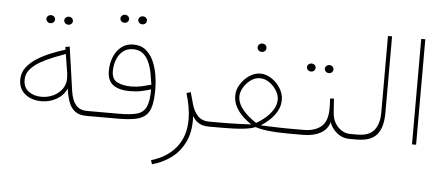

<svg xmlns="http://www.w3.org/2000/svg" viewBox="-56 -775 2693 1166"><g transform="rotate(5 1290.5 -192.5)"><path d="M297.9 -566.4Q297.9 -576.2 305.4 -583.5Q313 -590.8 324.2 -590.8Q335.4 -590.8 343 -583.7Q350.6 -576.7 350.6 -566.4Q350.6 -556.2 343 -549.1Q335.4 -542 324.2 -542Q313 -542 305.4 -549.3Q297.9 -556.6 297.9 -566.4ZM189 -566.4Q189 -576.2 196.5 -583.5Q204.1 -590.8 215.3 -590.8Q226.6 -590.8 234.1 -583.7Q241.7 -576.7 241.7 -566.4Q241.7 -556.2 234.1 -549.1Q226.6 -542 215.3 -542Q204.1 -542 196.5 -549.3Q189 -556.6 189 -566.4ZM483.9 0Q438.5 0 412.6 -19.5Q386.7 -39.1 374 -74.2Q361.3 -109.4 355 -156.2Q336.9 -113.3 294.2 -89.1Q251.5 -64.9 203.1 -64.9Q142.6 -64.9 102.8 -96.7Q63 -128.4 63 -185.1Q63 -226.6 87.2 -258.8Q111.3 -291 150.1 -315.7Q189 -340.3 233.9 -358.4Q278.8 -376.5 320.8 -389.6L318.4 -405.8L344.7 -410.6L383.3 -141.6Q391.6 -86.4 415.5 -58.3Q439.5 -30.3 483.9 -30.3H513.7V0ZM345.7 -216.3Q345.7 -224.6 345 -232.7Q344.2 -240.7 343.3 -249.5L325.2 -363.8Q291 -351.6 250.5 -335.4Q210 -319.3 173.3 -298.3Q136.7 -277.3 113 -249.8Q89.4 -222.2 89.4 -186.5Q89.4 -139.2 121.6 -115.5Q153.8 -91.8 200.2 -91.8Q238.8 -91.8 272 -107.7Q305.2 -123.5 325.4 -151.6Q345.7 -179.7 345.7 -216.3Z M745.6 -607.9Q745.6 -617.7 753.2 -625Q760.7 -632.3 772 -632.3Q783.2 -632.3 790.8 -625.2Q798.3 -618.2 798.3 -607.9Q798.3 -597.7 790.8 -590.6Q783.2 -583.5 772 -583.5Q760.7 -583.5 753.2 -590.8Q745.6 -598.1 745.6 -607.9ZM636.7 -607.9Q636.7 -617.7 644.3 -625Q651.9 -632.3 663.1 -632.3Q674.3 -632.3 681.9 -625.2Q689.5 -618.2 689.5 -607.9Q689.5 -597.7 681.9 -590.6Q674.3 -583.5 663.1 -583.5Q651.9 -583.5 644.3 -590.8Q636.7 -598.1 636.7 -607.9ZM679.7 -30.3Q748.5 -30.3 787.8 -41.3Q827.1 -52.2 843.5 -87.4Q859.9 -122.6 859.9 -194.8Q830.1 -185.5 800.8 -179.2Q771.5 -172.9 732.4 -172.9Q665.5 -172.9 629.9 -199Q594.2 -225.1 594.2 -284.2Q594.2 -330.1 610.1 -369.1Q626 -408.2 656.2 -432.4Q686.5 -456.5 730 -456.5Q775.9 -456.5 805.9 -431.6Q835.9 -406.7 853.3 -367.4Q870.6 -328.1 877.9 -283.4Q885.3 -238.8 885.3 -198.7Q885.3 -137.7 876.2 -98.6Q867.2 -59.6 844.2 -38.1Q821.3 -16.6 779.8 -8.3Q738.3 0 673.8 0H494.1V-30.3ZM738.8 -201.7Q771 -201.7 800.8 -208.5Q830.6 -215.3 858.9 -223.1Q854.5 -254.9 847.9 -290.3Q841.3 -325.7 828.1 -357.2Q814.9 -388.7 791.3 -408.4Q767.6 -428.2 729.5 -428.2Q692.4 -428.2 667.7 -407.5Q643.1 -386.7 630.9 -354.2Q618.7 -321.8 618.7 -285.6Q618.7 -234.9 653.3 -218.3Q688 -201.7 738.8 -201.7Z M1229.5 0Q1189.9 0 1165 -16.1Q1140.1 -32.2 1128.4 -56.2Q1133.3 35.2 1103.5 99.1Q1073.7 163.1 1021 202.1Q968.3 241.2 904.8 257.8L896.5 233.9Q996.1 204.1 1049.3 136.5Q1102.5 68.8 1102.5 -31.7Q1102.5 -104.5 1075.7 -190.9L1101.1 -199.2L1121.1 -127.4Q1131.8 -86.9 1157.2 -58.6Q1182.6 -30.3 1229.5 -30.3H1259.3V0Z M1481.9 -505.4Q1481.9 -515.6 1489.5 -523.2Q1497.1 -530.8 1509.3 -530.8Q1521 -530.8 1528.6 -523.4Q1536.1 -516.1 1536.1 -505.4Q1536.1 -494.6 1528.6 -487.3Q1521 -480 1509.3 -480Q1497.1 -480 1489.5 -487.5Q1481.9 -495.1 1481.9 -505.4ZM1656.2 -200.2Q1656.2 -162.1 1637.9 -130.1Q1619.6 -98.1 1593.3 -74.2Q1566.9 -50.3 1542 -35.2Q1563 -34.2 1595.7 -33Q1628.4 -31.7 1660.2 -31Q1691.9 -30.3 1709.5 -30.3H1756.8V0H1710.9Q1681.6 0 1645 -1.7Q1608.4 -3.4 1573.2 -8.1Q1538.1 -12.7 1512.2 -22Q1486.8 -11.7 1450.4 -7.1Q1414.1 -2.4 1376.5 -1.2Q1338.9 0 1308.1 0H1239.7V-30.3H1308.1Q1327.6 -30.3 1360.4 -31Q1393.1 -31.7 1427.2 -33Q1461.4 -34.2 1484.4 -35.6Q1460.4 -50.8 1434.3 -75Q1408.2 -99.1 1390.1 -131.1Q1372.1 -163.1 1372.1 -201.2Q1372.1 -237.8 1393.1 -271.5Q1414.1 -305.2 1446.5 -326.7Q1479 -348.1 1512.7 -348.1Q1547.9 -348.1 1580.8 -326.7Q1613.8 -305.2 1635 -271.2Q1656.2 -237.3 1656.2 -200.2ZM1512.7 -319.8Q1482.4 -319.8 1456.1 -300.3Q1429.7 -280.8 1413.6 -252.9Q1397.5 -225.1 1397.5 -199.2Q1397.5 -166 1417.7 -135.7Q1438 -105.5 1465.3 -82.5Q1492.7 -59.6 1512.7 -47.4Q1536.1 -60.1 1564 -82.8Q1591.8 -105.5 1611.6 -135.7Q1631.3 -166 1631.3 -200.2Q1631.3 -226.6 1614.5 -254.2Q1597.7 -281.7 1570.6 -300.8Q1543.5 -319.8 1512.7 -319.8Z M1899.9 -411.6Q1899.9 -421.4 1907.5 -428.7Q1915 -436 1926.3 -436Q1937.5 -436 1945.1 -429Q1952.6 -421.9 1952.6 -411.6Q1952.6 -401.4 1945.1 -394.3Q1937.5 -387.2 1926.3 -387.2Q1915 -387.2 1907.5 -394.5Q1899.9 -401.9 1899.9 -411.6ZM1791 -411.6Q1791 -421.4 1798.6 -428.7Q1806.2 -436 1817.4 -436Q1828.6 -436 1836.2 -429Q1843.8 -421.9 1843.8 -411.6Q1843.8 -401.4 1836.2 -394.3Q1828.6 -387.2 1817.4 -387.2Q1806.2 -387.2 1798.6 -394.5Q1791 -401.9 1791 -411.6ZM1737.3 -30.3H1804.2Q1869.6 -30.3 1909.4 -61.8Q1949.2 -93.3 1949.7 -172.4Q1949.7 -208 1947.3 -233.4L1970.7 -236.3L1976.6 -152.8Q1979 -113.8 1995.8 -86.4Q2012.7 -59.1 2037.1 -44.7Q2061.5 -30.3 2086.4 -30.3H2115.2V0H2086.4Q2050.3 0 2023.4 -17.3Q1996.6 -34.7 1981.4 -56.9Q1966.3 -79.1 1964.8 -93.3Q1950.7 -45.9 1908.2 -22.9Q1865.7 0 1803.2 0H1737.3Z M2095.2 -30.3H2129.9Q2204.6 -30.3 2234.6 -69.6Q2264.6 -108.9 2264.6 -175.8V-643.1H2289.6V-176.3Q2289.6 -87.4 2252.9 -43.7Q2216.3 0 2129.4 0H2095.2Z M2492.2 -643.1V0H2467.3V-643.1Z"/></g></svg>

Font: Vazirmatn RD UI Thin
Style: Regular
Weight: 100
Designer: Saber Rastikerdar
Foundry: Saber Rastikerdar
Version: Version 33.003